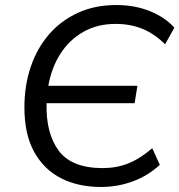

<svg xmlns="http://www.w3.org/2000/svg" viewBox="-20 -734 713 763"><path d="M381 9Q291 9 223 -25.5Q155 -60 116 -130Q77 -200 77 -307Q77 -394 102 -468Q127 -542 174.5 -597Q222 -652 289.5 -683Q357 -714 442 -714Q515 -714 575 -690Q635 -666 673 -624L636 -558Q595 -599 547 -619Q499 -639 439 -639Q367 -639 311.5 -607.5Q256 -576 220.5 -521Q185 -466 172 -393H526L515 -324H165Q162 -204 213.5 -135Q265 -66 388 -66Q443 -66 489.5 -84.5Q536 -103 585 -145L615 -79Q569 -36 508.5 -13.5Q448 9 381 9Z"/></svg>

Font: Nunito Sans
Style: Italic
Weight: 400
Italic angle: -9°
Designer: Vernon Adams
Foundry: Vernon Adams
Version: Version 3.006; ttfautohint (v1.8.3)